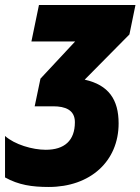

<svg xmlns="http://www.w3.org/2000/svg" viewBox="-24 -734 559 764"><path d="M170 10C335 10 448 -92 448 -243C448 -338 408 -396 313 -417L491 -597L515 -714H131L101 -569H275L137 -421L114 -311H188C235 -311 274 -297 274 -248C274 -174 232 -138 158 -138C105 -138 34 -159 -4 -193V-28C50 2 103 10 170 10Z"/></svg>

Font: Noto Sans UI Condensed Black
Style: Italic
Weight: 900
Width: 3
Italic angle: -192°
Designer: Monotype Design Team
Foundry: Monotype Imaging Inc.
Version: Version 1.901